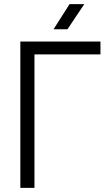

<svg xmlns="http://www.w3.org/2000/svg" viewBox="-20 -905 528 925"><path d="M78 0V-705H464V-643H146V0ZM315 -885H386L305 -764H238Z"/></svg>

Font: TikTok Sans 24pt Light
Style: Regular
Weight: 300
Version: Version 4.000